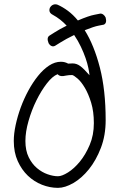

<svg xmlns="http://www.w3.org/2000/svg" viewBox="-20 -864 555 904"><path d="M477.5 -297.9Q477.5 -226.6 455.1 -168Q432.6 -109.4 398.9 -67.4Q365.2 -25.4 325.7 -2.4Q286.1 20.5 252.9 20.5Q214.8 20.5 177.7 5.9Q140.6 -8.8 111.3 -36.6Q82 -64.5 63.5 -105.5Q44.9 -146.5 44.9 -200.2Q44.9 -234.4 53.7 -275.4Q62.5 -316.4 77.6 -357.9Q92.8 -399.4 113.8 -438Q134.8 -476.6 159.2 -506.8Q183.6 -537.1 210.9 -555.2Q238.3 -573.2 266.6 -573.2Q277.3 -573.2 285.6 -570.8Q293.9 -568.4 300.8 -564.5Q305.7 -564.5 310.5 -564.9Q315.4 -565.4 321.3 -565.4Q331.1 -565.4 339.8 -562.5Q348.6 -559.6 357.4 -553.2Q366.2 -546.9 377 -536.1Q387.7 -525.4 401.4 -509.8Q400.4 -522.5 396 -543.9Q391.6 -565.4 382.8 -590.8Q374 -616.2 360.8 -644Q347.7 -671.9 329.1 -699.2Q289.1 -679.7 264.6 -664.1Q240.2 -648.4 239.3 -648.4Q230.5 -643.6 222.2 -647.5Q213.9 -651.4 209 -660.2Q198.2 -686.5 212.9 -696.3Q214.8 -697.3 236.8 -711.4Q258.8 -725.6 293.9 -743.2Q279.3 -758.8 263.2 -771.5Q247.1 -784.2 227.5 -794.9Q207 -805.7 214.8 -827.1Q220.7 -837.9 230.5 -841.8Q240.2 -845.7 251 -841.8Q275.4 -831.1 299.8 -813Q324.2 -794.9 346.7 -767.6Q399.4 -790 424.3 -794.4Q449.2 -798.8 451.2 -799.8Q459 -800.8 466.3 -795.4Q473.6 -790 477.5 -781.2Q484.4 -754.9 468.8 -748Q465.8 -747.1 444.3 -743.2Q422.9 -739.3 378.9 -721.7Q422.9 -651.4 450.2 -545.9Q477.5 -440.4 477.5 -297.9ZM421.9 -284.2Q421.9 -338.9 409.2 -380.4Q396.5 -421.9 379.4 -450.7Q362.3 -479.5 345.2 -494.1Q328.1 -508.8 320.3 -510.7Q303.7 -510.7 291.5 -508.3Q279.3 -505.9 278.3 -505.9Q267.6 -504.9 261.7 -507.3Q255.9 -509.8 251 -514.6Q226.6 -504.9 200.2 -470.7Q173.8 -436.5 151.4 -391.1Q128.9 -345.7 114.3 -294.4Q99.6 -243.2 99.6 -200.2Q99.6 -155.3 115.2 -123.5Q130.9 -91.8 154.3 -72.3Q177.7 -52.7 204.1 -43.5Q230.5 -34.2 252.9 -34.2Q271.5 -34.2 300.3 -52.2Q329.1 -70.3 356 -103Q382.8 -135.7 402.3 -181.6Q421.9 -227.5 421.9 -284.2Z"/></svg>

Font: Coming Soon
Style: Regular
Weight: 400
Designer: Dathan Boardman
Foundry: Open Window
Version: Version 1.000